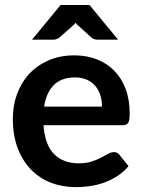

<svg xmlns="http://www.w3.org/2000/svg" viewBox="-20 -743 574 770"><path d="M278 -521Q326.5 -521 367.2 -505.5Q408 -490 437.5 -460.2Q467 -430.5 483.5 -387.2Q500 -344 500 -288.5Q500 -274.5 498.8 -265.2Q497.5 -256 494.2 -250.8Q491 -245.5 485.5 -243.2Q480 -241 471.5 -241H154.5Q160 -162 197 -125Q234 -88 295 -88Q325 -88 346.8 -95Q368.5 -102 384.8 -110.5Q401 -119 413.2 -126Q425.5 -133 437 -133Q444.5 -133 450 -130Q455.5 -127 459.5 -121.5L495.5 -76.5Q475 -52.5 449.5 -36.2Q424 -20 396.2 -10.2Q368.5 -0.5 339.8 3.5Q311 7.5 284 7.5Q230.5 7.5 184.5 -10.2Q138.5 -28 104.5 -62.8Q70.5 -97.5 51 -148.8Q31.5 -200 31.5 -267.5Q31.5 -320 48.5 -366.2Q65.5 -412.5 97.2 -446.8Q129 -481 174.8 -501Q220.5 -521 278 -521ZM280.5 -432.5Q226.5 -432.5 196 -402Q165.5 -371.5 157 -315.5H389Q389 -339.5 382.5 -360.8Q376 -382 362.5 -398Q349 -414 328.5 -423.2Q308 -432.5 280.5 -432.5ZM453.5 -584H371Q355.5 -584 346 -593L293.5 -640.5Q291 -643 288.2 -645.5Q285.5 -648 283 -651.5Q280.5 -648 277.8 -645.5Q275 -643 272.5 -640.5L219 -593Q215 -589.5 208.2 -586.8Q201.5 -584 194 -584H108.5L223 -723H339Z"/></svg>

Font: LatoHex
Style: Bold
Weight: 700
Designer: Lukasz Dziedzic
Foundry: tyPoland Lukasz Dziedzic
Version: Version 1.104; Western+Polish opensource